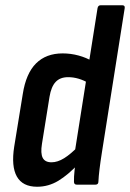

<svg xmlns="http://www.w3.org/2000/svg" viewBox="-20 -703 495 731"><path d="M121.3 8Q66.3 8 44.3 -30.7Q22.3 -69.4 34.1 -144.8L66.7 -345Q78.9 -423.4 117.2 -461.6Q155.5 -499.7 218.5 -499.7Q249.5 -499.7 279.2 -491.6Q308.9 -483.5 332.1 -469.5L319.5 -385.4Q279.4 -409.2 239.5 -409.2Q209 -409.2 192 -391.2Q174.9 -373.1 168.5 -334.4L139.7 -155.1Q133.9 -119.2 142.6 -102.1Q151.3 -85.1 176.2 -85.1Q199.2 -85.1 224.3 -100.7Q249.4 -116.2 279.9 -147.9L279.8 -80.4Q239.6 -37.4 202.1 -14.7Q164.6 8 121.3 8ZM272 0Q261.6 0 261.6 -11.4Q261.2 -29.4 263.8 -53.4Q266.4 -77.4 268.4 -94.6L264.9 -125.1L351.3 -671.6Q353.3 -683 363.3 -683H445.4Q456.7 -683 454.7 -671.6L367.9 -122.1Q362.3 -87.1 358.9 -58.8Q355.5 -30.5 354.7 -12Q354.7 0 343.7 0Z"/></svg>

Font: Sofia Sans Condensed
Style: Italic
Weight: 400
Italic angle: -9°
Designer: Botio Nikoltchev, Ani Petrova
Foundry: lettersoup
Version: Version 4.101